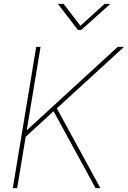

<svg xmlns="http://www.w3.org/2000/svg" viewBox="-20 -969 659 989"><path d="M109.4 -261.7 104 -285.2Q138.7 -316.9 170.4 -345.9Q202.1 -375 233.9 -404.1Q265.6 -433.1 299.8 -464.8L586.4 -727.5H618.7L265.6 -404.3L258.8 -398.9ZM45.9 0 166.5 -727.5H189L146 -468.8L116.2 -289.1L113.8 -273.4L68.4 0ZM472.2 0 252 -403.3 270 -416 497.1 0ZM307.6 -949.2 394 -835.9 519 -949.2H547.4V-948.2L398.9 -814.9H381.3L278.8 -948.2L279.3 -949.2Z"/></svg>

Font: Inter 28pt Thin
Style: Italic
Weight: 250
Italic angle: -9.3988°
Designer: Rasmus Andersson
Foundry: rsms
Version: Version 4.001;git-66647c0bb